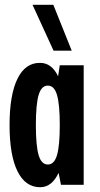

<svg xmlns="http://www.w3.org/2000/svg" viewBox="-20 -773 420 803"><path d="M235 0 225 -50Q197 10 148 10Q86 10 53 -57Q20 -124 20 -250Q20 -376 53 -443.5Q86 -511 148 -510Q196 -510 223 -454L230 -500H330V0ZM141.5 -124.5Q153 -85 180 -85Q207 -85 218.5 -124.5Q230 -164 230 -250Q230 -336 218.5 -375.5Q207 -415 180 -415Q153 -415 141.5 -375.5Q130 -336 130 -250Q130 -164 141.5 -124.5ZM204 -561 116 -753H203L280 -561Z"/></svg>

Font: Gully ECD Medium
Style: Regular
Weight: 500
Width: 2
Designer: jaikishan Patel
Foundry: MagicType
Version: Version 1.000;Glyphs 3.2 (3242)